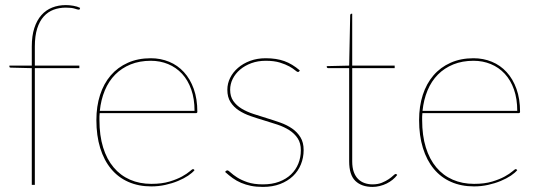

<svg xmlns="http://www.w3.org/2000/svg" viewBox="-20 -727 2118 755"><path d="M105 0V-459L23 -461Q17 -461 17 -465V-469H105V-544Q105 -586 115 -616.8Q125 -647.5 142.8 -667.5Q160.5 -687.5 185 -697.2Q209.5 -707 239 -707Q253.5 -707 269 -704.2Q284.5 -701.5 295 -696L294 -692Q293 -689 290.5 -689Q285.5 -689 273.8 -693Q262 -697 239 -697Q213 -697 190.8 -688.8Q168.5 -680.5 152 -662.2Q135.5 -644 126.2 -614.8Q117 -585.5 117 -544V-469H292V-459H117V0Z M573 -498Q611.5 -498 645 -484.2Q678.5 -470.5 703.2 -443.5Q728 -416.5 742 -377.2Q756 -338 756 -287Q756 -284.5 754.2 -283.2Q752.5 -282 750 -282H372Q371 -275 371 -268.5Q371 -262 371 -255Q371 -194 385.5 -147.2Q400 -100.5 426.8 -68.8Q453.5 -37 491.2 -20.5Q529 -4 575 -4Q616.5 -4 646.2 -13Q676 -22 695.8 -33Q715.5 -44 725.8 -53Q736 -62 739 -62Q741 -62 743 -60L745 -58Q736.5 -47.5 719.8 -36.2Q703 -25 680.2 -15.5Q657.5 -6 630.5 0Q603.5 6 575 6Q524.5 6 484.5 -11.8Q444.5 -29.5 416.8 -63Q389 -96.5 374 -145Q359 -193.5 359 -255Q359 -309 373.5 -353.8Q388 -398.5 415.5 -430.5Q443 -462.5 482.8 -480.2Q522.5 -498 573 -498ZM573 -488Q529 -488 493.8 -473.8Q458.5 -459.5 433 -433.8Q407.5 -408 392.2 -371.5Q377 -335 372.5 -291H745Q745 -338.5 732 -375.2Q719 -412 695.8 -437Q672.5 -462 641 -475Q609.5 -488 573 -488Z M1157 -447Q1155 -444 1152 -444Q1148 -444 1140.2 -450.8Q1132.5 -457.5 1117.8 -465.8Q1103 -474 1080.5 -481Q1058 -488 1025 -488Q994 -488 968.2 -478.5Q942.5 -469 924 -453.2Q905.5 -437.5 895.2 -417Q885 -396.5 885 -374Q885 -347.5 897.5 -329.8Q910 -312 930.2 -299.8Q950.5 -287.5 976.5 -279Q1002.5 -270.5 1029.5 -262.2Q1056.5 -254 1082.5 -244.8Q1108.5 -235.5 1128.8 -221.5Q1149 -207.5 1161.5 -187.2Q1174 -167 1174 -137Q1174 -107 1163.2 -80.5Q1152.5 -54 1132 -34.5Q1111.5 -15 1081.8 -3.5Q1052 8 1014 8Q987.5 8 966.8 3.8Q946 -0.5 928.2 -8Q910.5 -15.5 895.2 -26.5Q880 -37.5 865 -51L868 -54Q869.5 -55.5 870.5 -56.2Q871.5 -57 874 -57Q878 -57 887 -48.5Q896 -40 912.2 -29.5Q928.5 -19 953.2 -10.5Q978 -2 1014 -2Q1050 -2 1077.8 -12.5Q1105.5 -23 1124.5 -41.2Q1143.5 -59.5 1153.2 -83.8Q1163 -108 1163 -136Q1163 -164.5 1150.5 -183.2Q1138 -202 1117.8 -215Q1097.5 -228 1071.5 -236.8Q1045.5 -245.5 1018.5 -253.5Q991.5 -261.5 965.5 -270.5Q939.5 -279.5 919.2 -292.8Q899 -306 886.5 -325.5Q874 -345 874 -374Q874 -398.5 885 -420.8Q896 -443 916 -460.2Q936 -477.5 963.8 -487.8Q991.5 -498 1025 -498Q1066.5 -498 1098 -486.8Q1129.5 -475.5 1159 -450Z M1445 8Q1402 8 1377.5 -15.5Q1353 -39 1353 -93V-459H1272Q1265 -459 1265 -464V-467L1353 -469L1357 -666Q1357 -668.5 1358.2 -670.8Q1359.5 -673 1362 -673H1365V-469H1532V-459H1365V-93Q1365 -68 1371.2 -50.8Q1377.5 -33.5 1388.5 -22.8Q1399.5 -12 1414 -7Q1428.5 -2 1445 -2Q1466 -2 1481.8 -8.5Q1497.5 -15 1508.5 -22.5Q1519.5 -30 1526.2 -36.5Q1533 -43 1536 -43Q1538 -43 1540 -41L1542 -39Q1534.5 -29 1523.8 -20.2Q1513 -11.5 1500.2 -5.2Q1487.5 1 1473.2 4.5Q1459 8 1445 8Z M1842 -498Q1880.5 -498 1914 -484.2Q1947.5 -470.5 1972.2 -443.5Q1997 -416.5 2011 -377.2Q2025 -338 2025 -287Q2025 -284.5 2023.2 -283.2Q2021.5 -282 2019 -282H1641Q1640 -275 1640 -268.5Q1640 -262 1640 -255Q1640 -194 1654.5 -147.2Q1669 -100.5 1695.8 -68.8Q1722.5 -37 1760.2 -20.5Q1798 -4 1844 -4Q1885.5 -4 1915.2 -13Q1945 -22 1964.8 -33Q1984.5 -44 1994.8 -53Q2005 -62 2008 -62Q2010 -62 2012 -60L2014 -58Q2005.5 -47.5 1988.8 -36.2Q1972 -25 1949.2 -15.5Q1926.5 -6 1899.5 0Q1872.5 6 1844 6Q1793.5 6 1753.5 -11.8Q1713.5 -29.5 1685.8 -63Q1658 -96.5 1643 -145Q1628 -193.5 1628 -255Q1628 -309 1642.5 -353.8Q1657 -398.5 1684.5 -430.5Q1712 -462.5 1751.8 -480.2Q1791.5 -498 1842 -498ZM1842 -488Q1798 -488 1762.8 -473.8Q1727.5 -459.5 1702 -433.8Q1676.5 -408 1661.2 -371.5Q1646 -335 1641.5 -291H2014Q2014 -338.5 2001 -375.2Q1988 -412 1964.8 -437Q1941.5 -462 1910 -475Q1878.5 -488 1842 -488Z"/></svg>

Font: Lato Hairline
Style: Regular
Weight: 250
Designer: Lukasz Dziedzic
Foundry: Lukasz Dziedzic
Version: Version 1.104; Western+Polish opensource